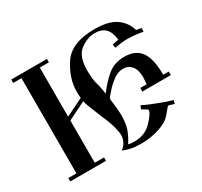

<svg xmlns="http://www.w3.org/2000/svg" viewBox="-137 -824 1080 1024"><g transform="rotate(-30 403.0 -312.0)"><path d="M560 -165Q580 -154 609.5 -142Q639 -130 670.5 -118.5Q702 -107 727 -100L721 -79Q712 -82 701.5 -85.5Q691 -89 689 -89Q685 -89 680 -83.5Q675 -78 650 -48Q626 -19 573 -2Q520 15 463 15Q423 15 399 9.5Q375 4 352 -5Q373 -21 382 -40Q391 -59 391 -78Q391 -96 382.5 -129.5Q374 -163 350 -217Q328 -273 314 -307Q309 -320 306 -336L195 -281V-21H252V0H32V-21H82V-607H31V-628H251V-607H195V-305L303 -358Q301 -376 301 -397Q301 -479 354 -559Q407 -639 549 -639Q634 -639 679 -608.5Q724 -578 740 -524L771 -518L770 -496L754 -499Q728 -503 708.5 -504.5Q689 -506 676 -506Q655 -506 636 -503.5Q617 -501 597 -497L593 -519L632 -527Q626 -577 603.5 -598.5Q581 -620 538 -620Q495 -620 450 -587Q406 -555 406 -465Q406 -427 412 -395Q417 -378 420.5 -363Q424 -348 426 -336L430 -311Q470 -365 511.5 -398.5Q553 -432 614 -432Q682 -432 714 -387.5Q746 -343 746 -245H780V-223H604L605 -245H644L647 -286Q647 -332 627.5 -356Q608 -380 577 -380Q546 -380 520.5 -362Q495 -344 476 -325L440 -284Q436 -277 436 -268L439 -245Q441 -231 443 -208Q445 -185 445 -173Q445 -118 432.5 -84Q420 -50 398 -17Q414 -13 436 -13Q502 -13 543 -57Q585 -101 585 -120Q585 -124 572.5 -131.5Q560 -139 551 -144Z"/></g></svg>

Font: Pochaevsk
Style: Regular
Weight: 400
Version: Version 1.210; ttfautohint (v1.8.4.7-5d5b)